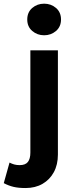

<svg xmlns="http://www.w3.org/2000/svg" viewBox="-90 -772 398 1018"><path d="M45.5 225Q8 225 -18.2 218.8Q-44.5 212.5 -70 199L-39.5 90Q-27 96.5 -14.5 100Q-2 103.5 14.5 103.5Q44.5 103.5 57.8 86.8Q71 70 71 37V-505H217V47.5Q217 101 195.5 140.8Q174 180.5 135.5 202.8Q97 225 45.5 225ZM144 -585Q107.5 -585 81 -607.8Q54.5 -630.5 54.5 -668.5Q54.5 -707 81 -729.8Q107.5 -752.5 144 -752.5Q180.5 -752.5 207 -729.8Q233.5 -707 233.5 -668.5Q233.5 -630.5 207 -607.8Q180.5 -585 144 -585Z"/></svg>

Font: Geologica SemiBold
Style: Regular
Weight: 600
Designer: Sindre Bremnes, Frode Helland
Foundry: Monokrom Skriftforlag AS
Version: Version 1.010;gftools[0.9.28]